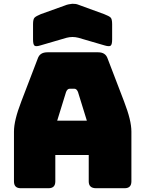

<svg xmlns="http://www.w3.org/2000/svg" viewBox="-20 -997 770 1017"><path d="M273 -36Q273 0 237 0H90Q54 0 54 -36V-300Q54 -330 63.5 -369Q73 -408 93 -460L180 -687Q191 -720 231 -720H500Q539 -720 550 -687L637 -460Q657 -408 666.5 -369Q676 -330 676 -300V-36Q676 0 640 0H489Q450 0 450 -36V-176H273ZM330 -510 283 -358H440L393 -510Q386 -527 374 -527H349Q337 -527 330 -510ZM333 -797 196 -757Q171 -749 163 -755Q155 -761 155 -788V-869Q155 -896 163.5 -904Q172 -912 196 -922L324 -968Q333 -972 343.5 -974Q354 -976 363 -977Q372 -977 380 -976Q388 -975 395 -972L532 -922Q558 -912 566 -904Q574 -896 574 -869V-788Q574 -761 566 -755Q558 -749 532 -757L395 -797Q364 -805 333 -797Z"/></svg>

Font: Bungee Spice
Style: Regular
Weight: 400
Designer: David Jonathan Ross
Foundry: David Jonathan Ross
Version: Version 2.000